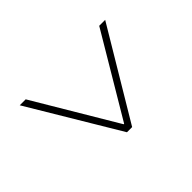

<svg xmlns="http://www.w3.org/2000/svg" viewBox="-133 -732 866 866"><g transform="rotate(45 300.0 -298.5)"><path d="M86 -64 478 -297V-300L86 -533V-571L514 -315V-282L86 -26Z"/></g></svg>

Font: IBM Plex Sans Devanagari ExtraLight
Style: Regular
Weight: 200
Designer: Mike Abbink, Paul van der Laan, Pieter van Rosmalen, Erin McLaughlin
Foundry: Bold Monday
Version: Version 1.1